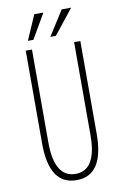

<svg xmlns="http://www.w3.org/2000/svg" viewBox="-97 -935 644 1001"><g transform="rotate(-10 225.0 -435.0)"><path d="M101 -748.5 158 -879.5H206L130 -748.5ZM220 -748.5 303 -879.5H353L249 -748.5ZM226 11Q81 11 81 -208V-700H114V-210Q114 -22 226 -22Q337 -22 337 -208V-700H370V-208Q370 11 226 11Z"/></g></svg>

Font: League Mono Condensed Thin
Style: Regular
Weight: 100
Width: 1
Designer: Tyler Finck
Foundry: The League of Moveable Type / Tyler Finck
Version: Version 2.210